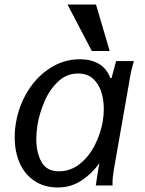

<svg xmlns="http://www.w3.org/2000/svg" viewBox="-20 -820 640 849"><path d="M45 -212.5Q45 -246 50.5 -277Q63.5 -354 103.5 -418.2Q143.5 -482.5 203.5 -520.2Q263.5 -558 333 -558Q382 -558 417 -537.8Q452 -517.5 468.5 -473.5L473.5 -476L493.5 -550H572Q564 -522 559.2 -500.8Q554.5 -479.5 551 -455L483.5 -70.5Q480.5 -52 479 -38Q477.5 -24 477.5 0H403.5Q405 -11 408.8 -33.8Q412.5 -56.5 414.5 -70L419.5 -99Q388.5 -54 341.5 -22.5Q294.5 9 235.5 9Q176.5 9 133.2 -19.5Q90 -48 67.5 -98.2Q45 -148.5 45 -212.5ZM434 -281Q439 -311 439 -337Q439 -380 427.2 -415.5Q415.5 -451 390.2 -473Q365 -495 325.5 -495Q274 -495 236 -458.5Q198 -422 176.2 -370.2Q154.5 -318.5 146 -269.5Q140.5 -234.5 140.5 -206Q140.5 -145 163.5 -103.8Q186.5 -62.5 240.5 -62.5Q291.5 -62.5 332.2 -94.8Q373 -127 398.8 -177.2Q424.5 -227.5 434 -281ZM278.5 -800H404.5L465 -594.5H386Z"/></svg>

Font: JuliaMono Italic
Style: Regular
Weight: 400
Italic angle: -9°
Monospace: yes
Designer: cormullion
Foundry: corm
Version: Version 0.049; ttfautohint (v1.8.4)